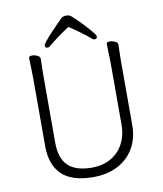

<svg xmlns="http://www.w3.org/2000/svg" viewBox="-97 -969 903 1063"><g transform="rotate(-10 355.0 -437.5)"><path d="M349 -827Q314 -804 284 -782Q254 -760 229 -739Q224 -734 217 -734Q202 -734 202 -748Q202 -754 216.5 -772Q231 -790 251.5 -812Q272 -834 291 -853Q310 -872 319 -881Q330 -891 348 -891Q367 -891 379 -879Q390 -869 409 -850.5Q428 -832 447.5 -810.5Q467 -789 481 -772Q495 -755 495 -748Q495 -734 480 -734Q473 -734 468 -739Q418 -782 349 -827ZM545 -595Q545 -609 544 -630Q543 -651 542.5 -670Q542 -689 542 -697Q542 -708 561 -708Q575 -708 590 -701Q605 -694 605 -682Q605 -670 604 -645Q603 -620 603 -594V-230Q603 -156 570.5 -100.5Q538 -45 479.5 -14.5Q421 16 342 16Q222 16 165 -39Q108 -94 108 -198V-586Q108 -617 106.5 -647.5Q105 -678 105 -695Q105 -706 124 -706Q138 -706 153 -699Q168 -692 168 -680Q168 -668 167 -639Q166 -610 166 -584V-210Q166 -119 210 -78Q254 -37 342 -37Q405 -37 450.5 -63.5Q496 -90 520.5 -136.5Q545 -183 545 -242Z"/></g></svg>

Font: Moon Stars Kai HW Light
Style: Regular
Weight: 300
Designer: GuiWonder
Version: Version 1.101